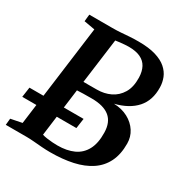

<svg xmlns="http://www.w3.org/2000/svg" viewBox="-173 -890 1002 1040"><g transform="rotate(30 328.0 -370.5)"><path d="M281 8.5Q256.5 8.5 229.2 6.5Q202 4.5 176 2.2Q150 0 129.5 0H-0.5L3.5 -40.5L73.5 -54.5L156.5 -687.5L88.5 -699.5L93 -743H237Q266.5 -743 291.5 -745Q316.5 -747 342.2 -748.8Q368 -750.5 398 -750.5Q462 -750.5 505 -737.5Q548 -724.5 573.2 -702.2Q598.5 -680 609.8 -651.8Q621 -623.5 621.5 -593Q623.5 -513 579 -463Q534.5 -413 450 -392Q500 -390.5 538.2 -370Q576.5 -349.5 598.2 -315.8Q620 -282 620 -240.5Q620.5 -173.5 597 -126Q573.5 -78.5 529 -48.8Q484.5 -19 421.8 -5.2Q359 8.5 281 8.5ZM297 -43Q355.5 -43 397.8 -62.2Q440 -81.5 462.2 -123Q484.5 -164.5 483 -230Q482 -294.5 444 -325.5Q406 -356.5 331.5 -356.5Q299.5 -356.5 278.8 -356Q258 -355.5 240 -354.5L201 -54.5Q213 -50.5 230.2 -48Q247.5 -45.5 265.8 -44.2Q284 -43 297 -43ZM247.5 -412Q268.5 -411.5 289.8 -411.8Q311 -412 332 -412Q377 -412 414.8 -430Q452.5 -448 475.2 -485.5Q498 -523 496.5 -582Q495.5 -620 481.5 -646.2Q467.5 -672.5 438.8 -686Q410 -699.5 366 -699.5Q356.5 -699.5 342 -698.5Q327.5 -697.5 312 -695.8Q296.5 -694 284.5 -692ZM1 -176 10 -238.5H348.5L339.5 -176Z"/></g></svg>

Font: Merriweather 36pt SemiBold
Style: Italic
Weight: 600
Italic angle: -7.8°
Version: Version 2.101